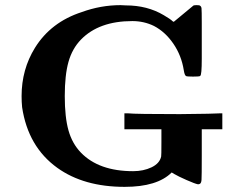

<svg xmlns="http://www.w3.org/2000/svg" viewBox="-20 -717 944 747"><path d="M648 -46Q592 10 465 10Q306 10 203 -64Q89 -146 66 -300Q64 -320 64 -343Q64 -447 116 -531Q178 -631 298 -670Q372 -697 449 -697Q452 -697 459 -696.5Q466 -696 470 -696Q553 -696 617 -658Q643 -643 652 -634L656 -632L732 -695Q734 -697 745 -697Q756 -697 758 -695Q763 -692 764 -685Q765 -675 765 -627V-489Q765 -424 759 -422L758 -421Q754 -419 731 -419Q708 -419 704 -421Q698 -424 695 -444Q686 -501 654.5 -547Q623 -593 579 -616Q540 -635 495 -635Q365 -635 295 -563Q261 -528 246.5 -476.5Q232 -425 232 -343Q232 -261 246.5 -209.5Q261 -158 295 -123Q365 -51 498 -51Q538 -51 569.5 -66Q601 -81 607 -108Q608 -111 608 -164V-214H464V-276H479Q507 -273 680 -273Q692 -273 716.5 -273.5Q741 -274 755 -274Q769 -274 789.5 -274.5Q810 -275 820.5 -275.5Q831 -276 834 -276H845V-214H765V-113Q765 -29 764 -17Q763 -5 758 -2Q755 0 750 0Q739 -2 706 -16.5Q673 -31 658 -40Z"/></svg>

Font: KaTeX_Main
Style: Bold
Weight: 700
Version: Version 1.1; ttfautohint (v1.3)